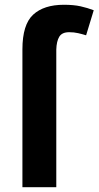

<svg xmlns="http://www.w3.org/2000/svg" viewBox="-20 -785 413 805"><path d="M270 -650Q240 -650 228.5 -631Q217 -612 216 -577V0H74V-578Q74 -682 119 -723.5Q164 -765 248 -765Q289 -765 318 -758.5Q347 -752 373 -742L341 -637Q325 -642 307.5 -646Q290 -650 270 -650Z"/></svg>

Font: Noto Sans SemiCondensed
Style: Bold
Weight: 700
Width: 4
Designer: Monotype Design Team
Foundry: Monotype Imaging Inc.
Version: Version 2.013; ttfautohint (v1.8.4.7-5d5b)